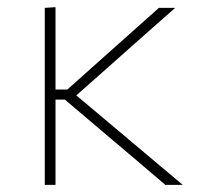

<svg xmlns="http://www.w3.org/2000/svg" viewBox="-20 -516 557 536"><path d="M105 0Q105 -56.5 105 -108.5Q105 -160.5 105 -221V-271Q105 -311.5 105 -348.2Q105 -385 105 -420.8Q105 -456.5 105 -494L135 -496Q135 -440 135 -386Q135 -332 135 -271V-221Q135 -160.5 135 -108.5Q135 -56.5 135 0ZM441.5 0Q399 -36.5 355.8 -73Q312.5 -109.5 269.5 -146L161 -238H128V-266H168L257.5 -346Q299 -383 340.8 -420.2Q382.5 -457.5 423.5 -494H469Q420.5 -451.5 372.5 -408.8Q324.5 -366 277 -324L182 -240V-259L288.5 -169.5Q339 -127 389.5 -84.5Q440 -42 490 0Z"/></svg>

Font: Commissioner Thin
Style: Regular
Weight: 100
Designer: Kostas Bartsokas
Foundry: Kostas Bartsokas
Version: Version 1.001;gftools[0.9.23]